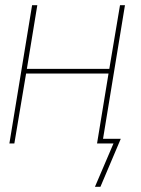

<svg xmlns="http://www.w3.org/2000/svg" viewBox="-20 -550 540 736"><path d="M344 166 415 0H352L396 -268H80L35 0H16L103 -530H123L83 -286H399L440 -530H459L375 -18H443L365 166Z"/></svg>

Font: Iosevka Curly Thin Oblique
Style: Regular
Weight: 100
Italic angle: -9°
Monospace: yes
Designer: Belleve Invis
Foundry: Belleve Invis
Version: Version 11.1.0; ttfautohint (v1.8.3)